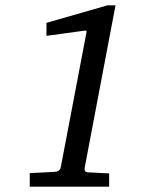

<svg xmlns="http://www.w3.org/2000/svg" viewBox="-20 -703 596 723"><path d="M415 -683 299 -72Q296 -55 311 -54L391 -50V0H92V-51L187 -56Q206 -57 209 -74L306 -583Q306 -588 301 -588L155 -568V-617L385 -683Z"/></svg>

Font: Apparatus SIL
Style: Italic
Weight: 400
Italic angle: -11°
Version: Version 1.0